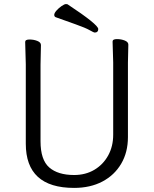

<svg xmlns="http://www.w3.org/2000/svg" viewBox="-20 -900 750 938"><path d="M180 -680 178 -584V-210Q178 -119 220.5 -82Q263 -45 342 -45Q398 -45 441 -70.5Q484 -96 508.5 -140.5Q533 -185 533 -242V-595L530 -697Q530 -709 551 -709Q572 -709 589.5 -702Q607 -695 607 -682L605 -594V-230Q605 -156 572 -100Q539 -44 480 -13Q421 18 342 18Q106 18 106 -198V-586L103 -695Q103 -707 124 -707Q145 -707 162.5 -700Q180 -693 180 -680ZM460 -758Q460 -741 443 -741Q438 -741 418 -752.5Q398 -764 350 -781Q302 -798 252 -816Q245 -819 245 -827.5Q245 -836 256 -848.5Q267 -861 281 -870.5Q295 -880 301.5 -880Q308 -880 310 -879Q460 -780 460 -758Z"/></svg>

Font: LXGW WenKai Lite
Style: Regular
Weight: 400
Designer: LXGW / Fontworks Inc.
Foundry: LXGW / Fontworks Inc.
Version: Version 1.511; March 25, 2025